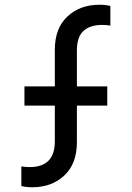

<svg xmlns="http://www.w3.org/2000/svg" viewBox="-20 -777 555 809"><path d="M70 7V-76Q85 -73 105 -73Q211 -73 211 -181V-332H83V-413H211V-567Q211 -658 264 -707.5Q317 -757 399 -757Q425 -757 445 -752V-669Q430 -672 410 -672Q360 -672 332 -647Q304 -622 304 -564V-413H432V-332H304V-178Q304 -87 251 -37.5Q198 12 116 12Q90 12 70 7Z"/></svg>

Font: Eudoxus Sans Medium
Style: Regular
Weight: 500
Designer: Stijn de Vries
Foundry: tokotype
Version: Version 2.005